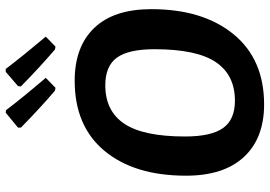

<svg xmlns="http://www.w3.org/2000/svg" viewBox="-156 -777 943 671"><g transform="rotate(-90 315.5 -441.5)"><path d="M488 -719 478 -721Q416 -774 349 -840L350 -850L400 -893H410Q454 -835 523 -753ZM344 -719 334 -721Q272 -774 205 -840V-850L257 -893L266 -892Q305 -840 379 -753ZM369 -652Q488 -652 553.5 -583.5Q619 -515 619 -384Q619 -204 531.5 -97Q444 10 286 10Q168 10 102.5 -60.5Q37 -131 37 -263Q37 -443 123.5 -547.5Q210 -652 369 -652ZM353 -545Q263 -545 218.5 -478.5Q174 -412 174 -266Q174 -175 203.5 -133.5Q233 -92 299 -92Q389 -92 434 -159Q479 -226 479 -373Q479 -464 449.5 -504.5Q420 -545 353 -545Z"/></g></svg>

Font: Alegreya Sans SC
Style: Bold Italic
Weight: 700
Italic angle: -7°
Designer: Juan Pablo del Peral
Foundry: Huerta Tipografica
Version: Version 2.007